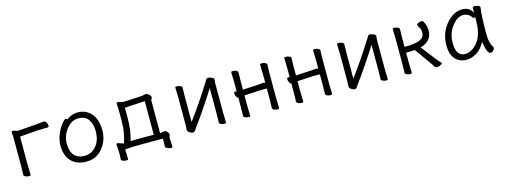

<svg xmlns="http://www.w3.org/2000/svg" viewBox="-15 -1158 5112 1941"><g transform="rotate(-15 2541.0 -187.5)"><path d="M93 -19 95 -108V-410L91 -461Q91 -475 104 -475Q117 -475 134.5 -469Q152 -463 153 -462L351 -477Q374 -479 399.5 -482Q425 -485 436.5 -485Q448 -485 458 -467Q468 -449 468 -433Q468 -417 455 -417H432Q390 -417 352 -415L162 -400V-107L165 -1Q165 10 147 10Q129 10 111 2Q93 -6 93 -19Z M743 -43Q792 -43 830.5 -69.5Q869 -96 892 -142Q915 -188 915 -258Q915 -328 882.5 -377Q850 -426 777 -426Q704 -426 651.5 -357.5Q599 -289 599 -207.5Q599 -126 636.5 -84.5Q674 -43 743 -43ZM670 -445Q725 -486 785 -486Q845 -486 889 -457Q982 -396 982 -245Q982 -143 918 -62.5Q854 18 748.5 18Q643 18 587.5 -42.5Q532 -103 532 -207Q532 -287 581 -374Q602 -410 622 -432Q642 -454 652.5 -454Q663 -454 670 -445Z M1230 -67Q1284 -69 1330 -69H1408Q1441 -69 1472 -68V-420L1261 -408V-292Q1261 -178 1230 -67ZM1095 -81Q1104 -80 1150 -63L1159 -64Q1195 -164 1195 -291V-416L1191 -467Q1191 -481 1204.5 -481Q1218 -481 1237 -475Q1256 -469 1257 -468L1449 -478Q1465 -479 1477 -482.5Q1489 -486 1500.5 -486Q1512 -486 1523 -478Q1550 -458 1550 -444Q1550 -430 1544 -423.5Q1538 -417 1538 -406V-67L1583 -75Q1600 -75 1614 -58.5Q1628 -42 1628 -32.5Q1628 -23 1623.5 -15.5Q1619 -8 1619 11.5Q1619 31 1623 95V96Q1623 106 1606 106Q1589 106 1569.5 97Q1550 88 1550 75V74Q1552 40 1552 -6Q1534 -7 1508 -7H1341Q1217 -7 1155 0Q1155 49 1158 100Q1158 111 1138.5 111Q1119 111 1102 104Q1085 97 1085 86V85Q1088 60 1088 22Q1088 -16 1083 -66V-68Q1083 -81 1095 -81Z M2139 -18 2141 -106V-377Q2007 -166 1902 -25Q1892 -12 1884.5 0.5Q1877 13 1861 13Q1845 13 1825.5 -1Q1806 -15 1806 -29V-31Q1809 -58 1809 -86V-364L1806 -471Q1806 -481 1823.5 -481Q1841 -481 1859 -473.5Q1877 -466 1877 -453L1875 -364V-94Q1979 -231 2121 -456Q2126 -464 2131 -473.5Q2136 -483 2147.5 -483Q2159 -483 2174 -478Q2211 -467 2211 -452L2207 -415V-106L2210 0Q2210 10 2192.5 10Q2175 10 2157 2.5Q2139 -5 2139 -18Z M2695 -20 2697 -108V-224H2628L2474 -216L2461 -215V-108L2464 -2Q2464 8 2446.5 8Q2429 8 2411 0.5Q2393 -7 2393 -20L2395 -108V-208Q2383 -211 2374.5 -228Q2366 -245 2366 -260.5Q2366 -276 2379 -276H2395V-367L2392 -474Q2392 -484 2409.5 -484Q2427 -484 2445 -476.5Q2463 -469 2463 -456L2461 -367V-275Q2464 -276 2468 -276H2473L2627 -284Q2642 -285 2656.5 -287Q2671 -289 2680.5 -289Q2690 -289 2697 -282V-367L2694 -474Q2694 -484 2711.5 -484Q2729 -484 2747 -476.5Q2765 -469 2765 -456L2763 -367V-108L2766 -2Q2766 8 2748.5 8Q2731 8 2713 0.5Q2695 -7 2695 -20Z M3250 -20 3252 -108V-224H3183L3029 -216L3016 -215V-108L3019 -2Q3019 8 3001.5 8Q2984 8 2966 0.5Q2948 -7 2948 -20L2950 -108V-208Q2938 -211 2929.5 -228Q2921 -245 2921 -260.5Q2921 -276 2934 -276H2950V-367L2947 -474Q2947 -484 2964.5 -484Q2982 -484 3000 -476.5Q3018 -469 3018 -456L3016 -367V-275Q3019 -276 3023 -276H3028L3182 -284Q3197 -285 3211.5 -287Q3226 -289 3235.5 -289Q3245 -289 3252 -282V-367L3249 -474Q3249 -484 3266.5 -484Q3284 -484 3302 -476.5Q3320 -469 3320 -456L3318 -367V-108L3321 -2Q3321 8 3303.5 8Q3286 8 3268 0.5Q3250 -7 3250 -20Z M3832 -18 3834 -106V-377Q3700 -166 3595 -25Q3585 -12 3577.5 0.5Q3570 13 3554 13Q3538 13 3518.5 -1Q3499 -15 3499 -29V-31Q3502 -58 3502 -86V-364L3499 -471Q3499 -481 3516.5 -481Q3534 -481 3552 -473.5Q3570 -466 3570 -453L3568 -364V-94Q3672 -231 3814 -456Q3819 -464 3824 -473.5Q3829 -483 3840.5 -483Q3852 -483 3867 -478Q3904 -467 3904 -452L3900 -415V-106L3903 0Q3903 10 3885.5 10Q3868 10 3850 2.5Q3832 -5 3832 -18Z M4083 -18 4085 -106V-366L4082 -473Q4082 -483 4099.5 -483Q4117 -483 4135 -475.5Q4153 -468 4153 -455L4151 -366V-270Q4269 -270 4315.5 -293.5Q4362 -317 4362 -366Q4362 -403 4338 -434Q4333 -442 4333 -452Q4333 -462 4349.5 -469.5Q4366 -477 4381 -477Q4396 -477 4400 -470Q4429 -421 4429 -370Q4429 -256 4307 -223Q4308 -221 4321.5 -203.5Q4335 -186 4388.5 -116.5Q4442 -47 4457 -33Q4472 -19 4472 -15Q4472 -6 4452.5 3.5Q4433 13 4416 13Q4399 13 4393 3Q4385 -17 4243 -212Q4186 -209 4151 -209V-106L4154 0Q4154 10 4136.5 10Q4119 10 4101 2.5Q4083 -5 4083 -18Z M4631 -180Q4631 -42 4727 -42Q4771 -42 4814 -74Q4918 -150 4918 -330Q4918 -355 4919 -380Q4910 -371 4904 -371Q4898 -371 4895 -375Q4864 -428 4804.5 -428Q4745 -428 4688 -356Q4631 -284 4631 -180ZM4996 -457Q4983 -368 4983 -195Q4983 -179 4984 -152Q4988 -82 5018 -35Q5020 -31 5020 -24.5Q5020 -18 5006.5 -2.5Q4993 13 4977 13Q4961 13 4950 -8Q4930 -45 4922 -118Q4885 -48 4832.5 -15Q4780 18 4724 18Q4651 18 4607 -31.5Q4563 -81 4563 -175Q4563 -300 4640 -394Q4717 -486 4810 -486Q4888 -486 4920 -420V-475Q4920 -485 4939 -485Q4958 -485 4977 -478Q4996 -471 4996 -459Z"/></g></svg>

Font: LXGW WenKai
Style: Regular
Weight: 400
Designer: LXGW / Fontworks Inc.
Foundry: LXGW / Fontworks Inc.
Version: Version 1.520; June 14, 2025